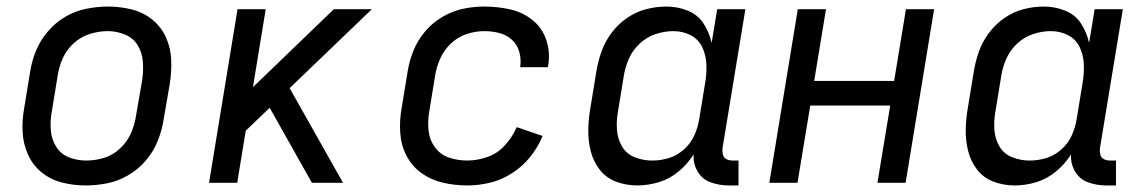

<svg xmlns="http://www.w3.org/2000/svg" viewBox="-20 -558 3496 586"><path d="M241 8Q274 8 307 1.5Q340 -5 371 -23Q402 -41 425 -68Q448 -95 461 -127Q474 -159 479 -191L498 -301Q504 -338 502.5 -375Q501 -412 486.5 -444Q472 -476 445 -498Q418 -520 382.5 -529Q347 -538 310 -538Q278 -538 244.5 -531.5Q211 -525 180.5 -507.5Q150 -490 126.5 -462.5Q103 -435 90 -403.5Q77 -372 72 -339L54 -229Q47 -192 49 -155Q51 -118 65.5 -86Q80 -54 107 -32Q134 -10 169 -1Q204 8 241 8ZM243 -68Q215 -68 190 -78Q165 -88 151 -111Q137 -134 135 -161.5Q133 -189 138 -217L156 -327Q160 -354 171.5 -380Q183 -406 205 -426Q227 -446 254.5 -454.5Q282 -463 309 -463Q336 -463 361.5 -452.5Q387 -442 400.5 -419.5Q414 -397 416 -369.5Q418 -342 414 -314L395 -204Q391 -177 379.5 -151Q368 -125 346 -104.5Q324 -84 297 -76Q270 -68 243 -68Z M618 0H704L730 -159L803 -229L824 -192L932 0H1027L864 -289L1115 -530H999L752 -292L791 -530H705Z M1406 8Q1441 8 1476 -0.5Q1511 -9 1543 -29.5Q1575 -50 1598.5 -79.5Q1622 -109 1636 -143L1557 -170Q1544 -140 1521.5 -115Q1499 -90 1468 -79Q1437 -68 1406 -68Q1377 -68 1350.5 -77Q1324 -86 1307.5 -108.5Q1291 -131 1288 -159.5Q1285 -188 1290 -217L1308 -327Q1312 -353 1323.5 -379Q1335 -405 1356 -425Q1377 -445 1404 -454Q1431 -463 1458 -463Q1481 -463 1503 -457.5Q1525 -452 1541.5 -437.5Q1558 -423 1564.5 -401Q1571 -379 1568 -356Q1567 -354 1567 -353H1652L1653 -358Q1660 -398 1647.5 -435.5Q1635 -473 1605 -497Q1575 -521 1536.5 -529.5Q1498 -538 1458 -538Q1425 -538 1392.5 -531Q1360 -524 1329.5 -506Q1299 -488 1276.5 -461Q1254 -434 1241.5 -402.5Q1229 -371 1224 -339L1206 -229Q1199 -191 1201.5 -153Q1204 -115 1220.5 -83Q1237 -51 1266 -30Q1295 -9 1331.5 -0.5Q1368 8 1406 8Z M1925 8Q1958 8 1991 -2Q2024 -12 2051.5 -35Q2079 -58 2097 -87Q2095 -59 2109 -35Q2123 -11 2149 -1.5Q2175 8 2204 8H2234V-68H2217Q2206 -68 2197.5 -72Q2189 -76 2186.5 -85.5Q2184 -95 2185 -105L2255 -530H2169L2152 -427Q2145 -459 2127.5 -486Q2110 -513 2079 -525.5Q2048 -538 2014 -538Q1983 -538 1952 -530Q1921 -522 1893.5 -503Q1866 -484 1846 -457Q1826 -430 1815.5 -400Q1805 -370 1800 -339L1782 -229Q1776 -195 1775.5 -161.5Q1775 -128 1783 -96.5Q1791 -65 1810.5 -40Q1830 -15 1860.5 -3.5Q1891 8 1925 8ZM1970 -68Q1943 -68 1917.5 -78Q1892 -88 1878.5 -111Q1865 -134 1863 -161.5Q1861 -189 1866 -217L1884 -327Q1888 -353 1899.5 -379Q1911 -405 1932.5 -425Q1954 -445 1981 -454Q2008 -463 2035 -463Q2064 -463 2088 -450.5Q2112 -438 2123.5 -413.5Q2135 -389 2136 -360.5Q2137 -332 2132 -304L2114 -194Q2110 -169 2099 -144.5Q2088 -120 2067 -101.5Q2046 -83 2021 -75.5Q1996 -68 1971 -68Z M2328 0H2414L2453 -236H2697L2658 0H2744L2831 -530H2745L2709 -311H2465L2501 -530H2415Z M3077 8Q3110 8 3143 -2Q3176 -12 3203.5 -35Q3231 -58 3249 -87Q3247 -59 3261 -35Q3275 -11 3301 -1.5Q3327 8 3356 8H3386V-68H3369Q3358 -68 3349.5 -72Q3341 -76 3338.5 -85.5Q3336 -95 3337 -105L3407 -530H3321L3304 -427Q3297 -459 3279.5 -486Q3262 -513 3231 -525.5Q3200 -538 3166 -538Q3135 -538 3104 -530Q3073 -522 3045.5 -503Q3018 -484 2998 -457Q2978 -430 2967.5 -400Q2957 -370 2952 -339L2934 -229Q2928 -195 2927.5 -161.5Q2927 -128 2935 -96.5Q2943 -65 2962.5 -40Q2982 -15 3012.5 -3.5Q3043 8 3077 8ZM3122 -68Q3095 -68 3069.5 -78Q3044 -88 3030.5 -111Q3017 -134 3015 -161.5Q3013 -189 3018 -217L3036 -327Q3040 -353 3051.5 -379Q3063 -405 3084.5 -425Q3106 -445 3133 -454Q3160 -463 3187 -463Q3216 -463 3240 -450.5Q3264 -438 3275.5 -413.5Q3287 -389 3288 -360.5Q3289 -332 3284 -304L3266 -194Q3262 -169 3251 -144.5Q3240 -120 3219 -101.5Q3198 -83 3173 -75.5Q3148 -68 3123 -68Z"/></svg>

Font: Iosevka Sparkle
Style: Italic
Weight: 400
Italic angle: -9°
Designer: Belleve Invis
Foundry: Belleve Invis
Version: Version 4.5.0; ttfautohint (v1.8.3)